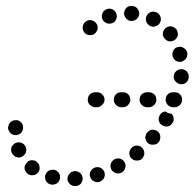

<svg xmlns="http://www.w3.org/2000/svg" viewBox="-20 -597 650 641"><path d="M229 -26Q224 -25 219 -23Q215 -21 212 -17Q208 -13 207 -9Q205 -4 205 1Q206 11 214 18Q222 25 232 24Q243 24 250 16Q256 8 256 -2Q255 -13 247 -20Q239 -26 229 -26ZM142 -27Q138 -24 135 -20Q132 -16 131 -11Q129 -1 134 8Q140 17 150 19Q155 20 160 19Q165 18 169 16Q173 13 176 9Q179 5 180 0Q182 -10 177 -19Q171 -28 161 -30Q156 -31 151 -30Q146 -29 142 -27ZM283 -26Q280 -22 280 -17Q279 -12 281 -7Q284 3 293 8Q302 13 312 10Q317 8 321 5Q325 2 327 -2Q329 -7 330 -11Q330 -16 329 -21Q326 -31 317 -36Q308 -41 298 -38Q293 -37 289 -33Q285 -30 283 -26ZM68 -52Q61 -44 62 -34Q64 -24 72 -17Q80 -11 90 -12Q101 -13 107 -21Q114 -29 112 -40Q111 -50 103 -56V-57Q95 -63 84 -62Q74 -61 68 -52ZM362 -65Q353 -60 350 -50Q347 -40 352 -31Q357 -22 367 -19Q377 -16 386 -21Q391 -24 394 -28Q397 -31 398 -36Q400 -41 399 -46Q399 -51 396 -55Q391 -64 382 -67Q372 -70 362 -65ZM421 -105Q417 -102 415 -97Q412 -93 412 -88Q411 -83 413 -78Q414 -73 417 -70Q424 -62 434 -61Q445 -60 453 -66Q457 -70 459 -74Q461 -78 462 -83Q462 -88 461 -93Q459 -98 456 -102Q450 -110 439 -111Q429 -112 421 -105ZM33 -120Q28 -118 25 -115Q21 -111 19 -107Q17 -102 17 -97Q17 -92 19 -87Q21 -83 25 -79Q28 -75 33 -73Q37 -72 42 -71Q47 -71 52 -73Q57 -75 60 -79Q64 -82 66 -87Q67 -91 68 -96Q68 -101 66 -106Q62 -116 52 -120Q43 -124 33 -120ZM465 -137Q466 -132 468 -127Q470 -123 474 -119Q482 -113 492 -114Q503 -114 509 -122H510Q513 -126 514 -131Q516 -136 515 -141Q515 -146 513 -150Q511 -154 507 -158Q499 -164 489 -164Q478 -163 472 -155H471Q468 -151 467 -146Q465 -142 465 -137ZM57 -168Q58 -179 52 -187Q45 -195 35 -196Q30 -196 25 -195Q20 -193 16 -190Q13 -187 10 -183Q8 -178 7 -173Q6 -163 13 -155Q19 -147 30 -146Q35 -145 39 -147Q44 -148 48 -151Q52 -154 54 -159Q57 -163 57 -168ZM513 -211Q510 -207 510 -202Q509 -197 511 -192Q512 -188 515 -184Q519 -180 523 -178Q532 -173 541 -175Q551 -178 556 -187Q559 -191 560 -196Q560 -201 559 -206Q558 -209 557 -212Q555 -215 553 -217Q546 -218 540 -220Q536 -222 532 -225Q526 -224 521 -221Q516 -218 514 -213H513Q513 -212 513 -212Q513 -212 513 -211ZM329 -264Q329 -275 321 -282Q314 -289 304 -289H298Q288 -289 280 -282Q273 -275 273 -264Q273 -254 280 -247Q288 -239 298 -239H304Q314 -239 321 -247Q329 -254 329 -264ZM415 -264Q415 -275 408 -282Q401 -289 390 -289H385Q374 -289 367 -282Q360 -275 360 -264Q360 -254 367 -247Q374 -239 385 -239H390Q401 -239 408 -247Q415 -254 415 -264ZM502 -264Q502 -275 495 -282Q487 -289 477 -289H471Q461 -289 453 -282Q446 -275 446 -264Q446 -254 453 -247Q461 -239 471 -239H477Q487 -239 495 -247Q502 -254 502 -264ZM588 -264Q588 -275 581 -282Q574 -289 563 -289H558Q547 -289 540 -282Q533 -275 533 -264Q533 -254 540 -247Q547 -239 558 -239H563Q574 -239 581 -247Q588 -254 588 -264ZM583 -316Q593 -315 601 -321Q609 -328 610 -338V-339Q611 -349 605 -357Q598 -365 588 -366Q577 -367 569 -360Q561 -354 560 -343Q559 -333 566 -325Q573 -317 583 -316ZM586 -391Q596 -394 602 -403Q607 -412 605 -422Q602 -432 593 -437Q584 -443 574 -440Q564 -438 559 -429Q554 -420 556 -410Q559 -400 567 -394Q576 -389 586 -391ZM564 -464Q568 -467 570 -471Q573 -475 574 -480Q574 -485 573 -490Q572 -495 569 -499Q562 -507 552 -509Q542 -510 534 -504Q530 -501 527 -497Q525 -493 524 -488Q523 -483 524 -478Q526 -473 529 -469Q535 -461 545 -459Q555 -458 564 -464ZM300 -488V-489Q307 -496 306 -507Q305 -517 297 -524Q289 -530 279 -530Q269 -529 262 -521Q255 -513 256 -502Q257 -492 265 -485Q273 -479 283 -480Q293 -480 300 -488ZM480 -511Q489 -506 499 -509Q509 -512 514 -521Q519 -530 516 -540Q513 -550 504 -555Q494 -560 484 -557Q475 -554 470 -545Q465 -536 468 -526Q471 -516 480 -511ZM352 -519Q357 -520 361 -523Q365 -526 367 -531Q369 -535 370 -540Q370 -545 369 -550Q366 -560 357 -565Q348 -570 338 -567Q328 -564 323 -555Q318 -545 321 -535Q324 -526 333 -521Q342 -516 352 -519ZM419 -527Q429 -527 437 -534Q444 -541 445 -551Q445 -556 443 -561Q441 -566 438 -569Q435 -573 430 -575Q426 -577 421 -577H420Q410 -578 402 -571Q395 -563 394 -553Q394 -548 396 -543Q398 -539 401 -535Q405 -532 409 -529Q414 -527 419 -527Z"/></svg>

Font: FRB American Cursive Guidelines Arrows Dotted Black
Style: Bold Italic
Weight: 900
Italic angle: -25°
Version: Version 2.0;Modular Font Editor K font №1